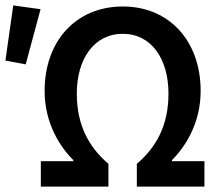

<svg xmlns="http://www.w3.org/2000/svg" viewBox="-36 -690 820 710"><path d="M365 0V-84C294 -145 248 -225 248 -344C248 -472 312 -565 418 -565C524 -565 587 -472 587 -344C587 -225 541 -145 470 -84V0H720V-94H600V-98C650 -148 706 -235 706 -354C706 -537 591 -666 418 -666C244 -666 129 -537 129 -354C129 -235 185 -148 235 -98V-94H115V0ZM59 -452 114 -656 13 -670 -16 -466Z"/></svg>

Font: DAIFUKU Sans Semibold
Style: Regular
Weight: 600
Designer: Original font ‘Source Sans 3’ : Paul D. Hunt
Foundry: Daifuku
Version: Version 1.000